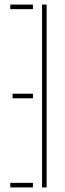

<svg xmlns="http://www.w3.org/2000/svg" viewBox="-20 -820 284 840"><path d="M184 0H164V-800H184ZM124 0H25V-20H124ZM124 -390H35V-410H124ZM124 -780H25V-800H124Z"/></svg>

Font: Big Shoulders Stencil Thin
Style: Regular
Weight: 100
Designer: Patric King
Foundry: XO Type Co
Version: Version 2.001